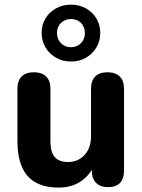

<svg xmlns="http://www.w3.org/2000/svg" viewBox="-20 -818 628 848"><path d="M239.5 10.5Q177.5 10.5 137 -12.4Q96.5 -35.2 76.8 -81.1Q57 -127 57 -195.8V-425.2Q57 -462 75.8 -480.4Q94.5 -498.8 129.5 -498.8Q164.5 -498.8 183.6 -480.4Q202.8 -462 202.8 -425.2V-192.8Q202.8 -147 221.4 -124.8Q240 -102.5 280.5 -102.5Q325 -102.5 353.5 -133.8Q382 -165 382 -216.2V-425.2Q382 -462 400.8 -480.4Q419.5 -498.8 454.5 -498.8Q489.5 -498.8 508.6 -480.4Q527.8 -462 527.8 -425.2V-65.8Q527.8 8.5 456.8 8.5Q422.8 8.5 404.1 -10.6Q385.5 -29.8 385.5 -65.8V-134.8L400.2 -97.2Q378.8 -45.2 337.5 -17.4Q296.2 10.5 239.5 10.5ZM293.3 -546.2Q257.2 -546.2 227.5 -563Q197.8 -579.8 180.8 -608.7Q163.8 -637.6 163.8 -672.4Q163.8 -708.2 180.8 -736.5Q197.8 -764.8 227.4 -781.1Q257 -797.5 293.1 -797.5Q330.2 -797.5 359.5 -781.1Q388.8 -764.8 405.8 -736.4Q422.8 -708 422.8 -672Q422.8 -637.2 405.8 -608.5Q388.8 -579.8 359.7 -563Q330.6 -546.2 293.3 -546.2ZM293.1 -609.5Q320.5 -609.5 337.8 -627.5Q355 -645.6 355 -672.3Q355 -699 337.9 -716.5Q320.7 -734 293.3 -734Q266.8 -734 249.1 -716.5Q231.5 -699 231.5 -672.3Q231.5 -645.6 249 -627.5Q266.5 -609.5 293.1 -609.5Z"/></svg>

Font: Nunito ExtraLight
Style: Regular
Weight: 200
Designer: Vernon Adams
Foundry: Vernon Adams
Version: Version 3.602;April 4, 2023;FontCreator 14.0.0.2856 64-bit